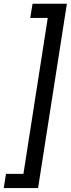

<svg xmlns="http://www.w3.org/2000/svg" viewBox="-85 -832 371 1005"><path d="M85.4 -812.5H265.1L114.3 152.3H-65.4L-53.7 78.1H37.6L165 -738.3H73.2Z"/></svg>

Font: RobotoDraft
Style: Italic
Weight: 400
Italic angle: -12°
Version: Version 2.001101; 2014